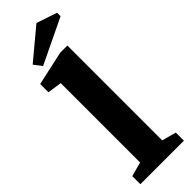

<svg xmlns="http://www.w3.org/2000/svg" viewBox="-304 -928 939 939"><g transform="rotate(-45 165.5 -458.5)"><path d="M14 0V-56L88 -76V-625L14 -636V-693L191 -732H241V-76L315 -56V0ZM86 -745 55 -786 212 -917 319 -881V-857Z"/></g></svg>

Font: Manuale ExtraBold
Style: Regular
Weight: 800
Version: Version 1.002